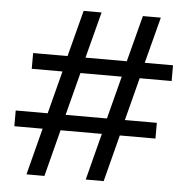

<svg xmlns="http://www.w3.org/2000/svg" viewBox="-50 -729 759 778"><g transform="rotate(5 329.5 -340.0)"><path d="M86 0 135 -190H20V-254H150L195 -428H70V-492H210L259 -680H332L283 -492H451L500 -680H573L524 -492H639V-428H509L464 -254H594V-190H449L400 0H327L376 -190H208L159 0ZM223 -254H391L436 -428H268Z"/></g></svg>

Font: TASA Orbiter Display
Style: Regular
Weight: 400
Designer: Weizhong Zhang
Version: Version 1.000;Glyphs 3.1.2 (3151)